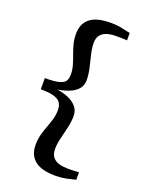

<svg xmlns="http://www.w3.org/2000/svg" viewBox="-172 -891 857 1115"><g transform="rotate(20 257.0 -333.5)"><path d="M316 138.5Q226.5 138.5 185.8 104.8Q145 71 145 9.5Q145 -25 153 -55Q161 -85 171.5 -112.5Q182 -140 190 -167.5Q198 -195 198 -224.5Q198 -248 188.5 -266Q179 -284 150.2 -294.2Q121.5 -304.5 63 -304.5V-373.5Q121.5 -373.5 150.2 -381.2Q179 -389 188.5 -404.5Q198 -420 198 -443.5Q198 -473 190 -500.5Q182 -528 171.5 -555.8Q161 -583.5 153 -613.2Q145 -643 145 -678Q145 -740 185.8 -773.2Q226.5 -806.5 316.5 -806.5Q349.5 -806.5 377.8 -801Q406 -795.5 436.5 -788V-742.5Q430 -743.5 416 -744Q402 -744.5 388.2 -744.5Q374.5 -744.5 367.5 -744.5Q340 -744.5 315.2 -737.8Q290.5 -731 275 -713.2Q259.5 -695.5 259.5 -662Q259.5 -631.5 268.5 -594.2Q277.5 -557 286.5 -518.5Q295.5 -480 295.5 -445Q295.5 -410.5 275.2 -388.5Q255 -366.5 222.8 -354Q190.5 -341.5 154 -336Q190.5 -331 222.8 -317.5Q255 -304 275.2 -280.8Q295.5 -257.5 295.5 -223Q295.5 -188.5 286.5 -150.2Q277.5 -112 268.5 -75.2Q259.5 -38.5 259.5 -8Q259.5 26 275 44Q290.5 62 315.2 68.5Q340 75 368 75Q375 75 389 74.8Q403 74.5 416.5 73.8Q430 73 436.5 72.5V119Q406.5 126.5 377.8 132.5Q349 138.5 316 138.5Z"/></g></svg>

Font: Merriweather 36pt SemiBold
Style: Regular
Weight: 600
Version: Version 2.100